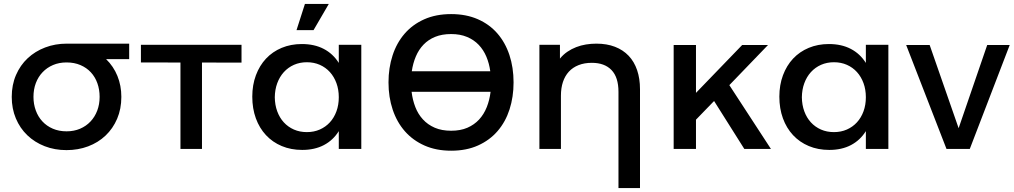

<svg xmlns="http://www.w3.org/2000/svg" viewBox="-20 -761 5179 981"><path d="M320 6Q259.5 6 208.2 -14Q157 -34 119.5 -70Q82 -106 61 -156Q40 -206 40 -266Q40 -327.5 61.8 -377.8Q83.5 -428 121.5 -463.5Q159.5 -499 210.8 -518.5Q262 -538 321 -538H640V-459H522Q560 -422 580 -372.8Q600 -323.5 600 -266Q600 -204.5 578.5 -154.2Q557 -104 519.2 -68.2Q481.5 -32.5 430.2 -13.2Q379 6 320 6ZM320 -90Q358 -90 389 -103.2Q420 -116.5 442.2 -140Q464.5 -163.5 476.8 -195.8Q489 -228 489 -266Q489 -303.5 477.5 -335.8Q466 -368 444.2 -391.5Q422.5 -415 391 -428.5Q359.5 -442 320 -442Q282 -442 251 -428.8Q220 -415.5 197.8 -392.2Q175.5 -369 163.2 -336.8Q151 -304.5 151 -266Q151 -229 162.8 -196.8Q174.5 -164.5 196.5 -140.8Q218.5 -117 249.8 -103.5Q281 -90 320 -90Z M1214 -532V-441L1012 -441.5V0H902V-441.5L700 -442V-532Z M1711 -91Q1682 -44.5 1635 -19.8Q1588 5 1524 5Q1466.5 5 1419.5 -14.8Q1372.5 -34.5 1339 -70.5Q1305.5 -106.5 1287.2 -156.5Q1269 -206.5 1269 -267Q1269 -327 1287.5 -376.5Q1306 -426 1339.2 -461.5Q1372.5 -497 1419.2 -516.5Q1466 -536 1522 -536Q1586.5 -536 1634 -511.2Q1681.5 -486.5 1711 -439.5V-532H1826V0H1711ZM1548 -443Q1512 -443 1482 -429.8Q1452 -416.5 1430.2 -392.5Q1408.5 -368.5 1396.5 -335.8Q1384.5 -303 1384 -264Q1384.5 -225 1396.5 -192.2Q1408.5 -159.5 1430 -136Q1451.5 -112.5 1481.5 -99.2Q1511.5 -86 1548 -86Q1584 -86 1614 -99.2Q1644 -112.5 1665.5 -136Q1687 -159.5 1699 -192.2Q1711 -225 1711 -264Q1711 -303.5 1699 -336.2Q1687 -369 1665.5 -392.8Q1644 -416.5 1614 -429.8Q1584 -443 1548 -443ZM1538 -741H1660L1582 -607H1495Z M2285 9Q2209 9 2149.5 -17.2Q2090 -43.5 2049 -90Q2008 -136.5 1986.5 -200.5Q1965 -264.5 1965 -340Q1965 -414 1985.8 -477.8Q2006.5 -541.5 2047 -588.5Q2087.5 -635.5 2147.2 -662.2Q2207 -689 2285 -689Q2361.5 -689 2421 -663Q2480.5 -637 2521 -590.5Q2561.5 -544 2582.8 -480Q2604 -416 2604 -340Q2604 -266 2583.5 -202.2Q2563 -138.5 2522.5 -91.5Q2482 -44.5 2422.5 -17.8Q2363 9 2285 9ZM2285 -93Q2332.5 -93 2367.8 -108.2Q2403 -123.5 2427.8 -150.2Q2452.5 -177 2467 -213.5Q2481.5 -250 2486.5 -292H2083Q2088 -250.5 2102 -214.2Q2116 -178 2140.8 -151Q2165.5 -124 2201.2 -108.5Q2237 -93 2285 -93ZM2285 -587Q2238.5 -587 2203.5 -572.8Q2168.5 -558.5 2144 -533Q2119.5 -507.5 2104.8 -472.8Q2090 -438 2084 -397H2485Q2479.5 -437 2465 -471.5Q2450.5 -506 2426 -531.8Q2401.5 -557.5 2366.5 -572.2Q2331.5 -587 2285 -587Z M3027 -538Q3080.5 -538 3122 -522Q3163.5 -506 3192 -476Q3220.5 -446 3235.2 -402.8Q3250 -359.5 3250 -305V200H3140V-292Q3140 -366 3104.5 -403Q3069 -440 3004 -440Q2965.5 -440 2936 -428.2Q2906.5 -416.5 2886.5 -394.8Q2866.5 -373 2856.2 -342Q2846 -311 2846 -272V0H2736V-532H2841V-461.5Q2857.5 -482 2878.8 -496.5Q2900 -511 2924 -520.2Q2948 -529.5 2974.2 -533.8Q3000.5 -538 3027 -538Z M3422 -531H3536V-286.5L3772 -531H3904L3706.5 -326L3919 0H3783L3628.5 -245L3536 -149.5V0H3422Z M4404 -91Q4375 -44.5 4328 -19.8Q4281 5 4217 5Q4159.5 5 4112.5 -14.8Q4065.5 -34.5 4032 -70.5Q3998.5 -106.5 3980.2 -156.5Q3962 -206.5 3962 -267Q3962 -327 3980.5 -376.5Q3999 -426 4032.2 -461.5Q4065.5 -497 4112.2 -516.5Q4159 -536 4215 -536Q4279.5 -536 4327 -511.2Q4374.5 -486.5 4404 -439.5V-532H4519V0H4404ZM4241 -443Q4205 -443 4175 -429.8Q4145 -416.5 4123.2 -392.5Q4101.5 -368.5 4089.5 -335.8Q4077.5 -303 4077 -264Q4077.5 -225 4089.5 -192.2Q4101.5 -159.5 4123 -136Q4144.5 -112.5 4174.5 -99.2Q4204.5 -86 4241 -86Q4277 -86 4307 -99.2Q4337 -112.5 4358.5 -136Q4380 -159.5 4392 -192.2Q4404 -225 4404 -264Q4404 -303.5 4392 -336.2Q4380 -369 4358.5 -392.8Q4337 -416.5 4307 -429.8Q4277 -443 4241 -443Z M4610 -531H4730L4878 -106L5024 -531H5139L4935 0H4816Z"/></svg>

Font: Argentum Sans
Style: Regular
Weight: 400
Designer: Julieta Ulanovsky, Owen Earl, Chris M. Simpson, Rasmus Andersson, Cristiano Sobral
Foundry: The Argentum Sans Project Authors
Version: Version 3.135; ttfautohint (v1.8.4.7-5d5b-dirty)